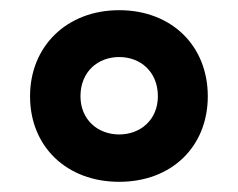

<svg xmlns="http://www.w3.org/2000/svg" viewBox="-20 -744 468 377"><path d="M214 -387C317 -387 388 -456 388 -555C388 -654 317 -724 214 -724C111 -724 39 -653 39 -555C39 -456 111 -387 214 -387ZM214 -480C172 -480 138 -509 138 -555C138 -603 172 -632 214 -632C256 -632 290 -603 290 -555C290 -509 256 -480 214 -480Z"/></svg>

Font: Noto Traditional Nushu
Style: Bold
Weight: 700
Designer: LIU Zhao
Foundry: LiuZhao Studio
Version: Version 2.003